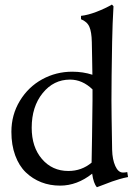

<svg xmlns="http://www.w3.org/2000/svg" viewBox="-20 -801 603 831"><path d="M240.2 2.4Q196.3 2.4 158.7 -12.2Q121.1 -26.9 91.8 -54.9Q62.5 -83 45.9 -128.2Q29.3 -173.3 29.3 -230.5Q29.3 -304.2 65.9 -364.5Q102.5 -424.8 162.6 -457.8Q222.7 -490.7 292.5 -490.7Q339.4 -490.7 379.9 -477.5Q379.4 -502.4 378.7 -551.3Q377.9 -600.1 377.4 -619.1Q376.5 -662.6 366.9 -684.8Q357.4 -707 330.6 -717.8V-732.4Q359.9 -735.4 397.5 -749.8Q435.1 -764.2 464.4 -781.2L471.2 -773.9Q466.8 -700.7 465.3 -618.7Q462.4 -456.1 462.4 -366.2Q462.4 -316.9 465.3 -152.8Q466.3 -110.8 479 -82.5Q491.7 -54.2 512.2 -54.2Q522 -54.2 530.8 -56.2L534.2 -34.7Q515.6 -31.2 496.6 -25.6Q477.5 -20 464.8 -15.4Q452.1 -10.7 431.4 -2.7Q410.6 5.4 399.4 9.3Q384.8 -6.8 378.9 -49.3Q313.5 2.4 240.2 2.4ZM378.4 -210Q380.4 -346.7 380.4 -366.2V-414.1Q336.4 -456.5 283.2 -456.5Q211.9 -456.5 164.6 -397.9Q117.2 -339.4 117.2 -248Q117.2 -164.6 161.6 -112.8Q206.1 -61 275.9 -61Q333.5 -61 376.5 -97.2V-100.6Z"/></svg>

Font: Flanker
Style: Regular
Weight: 400
Designer: Flanker
Foundry: Flanker
Version: Version 2.027